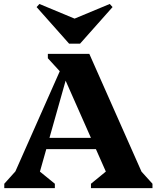

<svg xmlns="http://www.w3.org/2000/svg" viewBox="-20 -967 806 987"><path d="M2 0V-22.4L78.4 -107.4L26.8 -13L326.8 -690H439.2L739.2 -13L687.4 -106.8L763.8 -22.4V0H447.6V-22.4L547.2 -104L556 -13L295.6 -601.4H331.2L165 -13L162.4 -103.4L262 -22.4V0ZM173.6 -200.4V-258.4H554.8V-200.4ZM304.6 -581.8 226 -667.6V-690H351.8ZM182.6 -946.6 369.4 -868.8H357.4L544.2 -946.6L558.6 -930.6L391.4 -742.4H335.4L168.2 -930.6Z"/></svg>

Font: Platypi Light
Style: Regular
Weight: 300
Designer: David Sargent
Foundry: Bolt Cutter Type
Version: Version 1.200